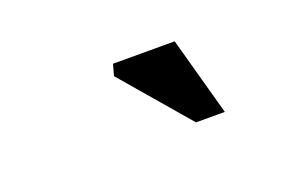

<svg xmlns="http://www.w3.org/2000/svg" viewBox="-39 -822 577 376"><g transform="rotate(-20 250.0 -634.0)"><path d="M381.5 -553H321.5L201.5 -693L208 -716.5H336.5Z"/></g></svg>

Font: Newsreader 9pt SemiBold
Style: Italic
Weight: 600
Italic angle: -17°
Designer: Hugues Gentile
Foundry: Production Type
Version: Version 1.003